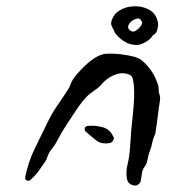

<svg xmlns="http://www.w3.org/2000/svg" viewBox="-20 -570 589 611"><path d="M480 -508Q487 -491 479 -471Q478 -470 477.5 -468Q477 -466 475 -464Q472 -461 469 -459.5Q466 -458 464 -454Q458 -445 446 -438Q423 -423 403 -428Q394 -429 386.5 -432.5Q379 -436 371 -441Q357 -451 346 -465Q344 -471 338 -482Q332 -493 334 -500Q340 -524 360 -536.5Q380 -549 405.5 -550Q431 -551 452 -540.5Q473 -530 480 -508ZM430 -490Q435 -498 428.5 -506Q422 -514 413 -510Q395 -504 389 -490Q385 -481 393 -474Q401 -467 410 -471Q422 -478 430 -490ZM489 -250Q485 -225 482 -200Q479 -175 475 -150Q475 -142 471 -138Q471 -135 470 -134Q466 -125 465 -118Q462 -103 457 -90Q452 -77 449 -60Q448 -50 439 -38Q433 -29 431.5 -17.5Q430 -6 428 5Q427 12 420 17Q413 22 405 20Q387 16 384 -1Q380 -23 386 -47.5Q392 -72 394 -103Q397 -156 403 -209Q409 -262 406 -298Q405 -309 402.5 -319Q400 -329 391 -333Q368 -341 346.5 -332.5Q325 -324 311 -310Q307 -307 305 -303.5Q303 -300 300 -298Q293 -291 284.5 -285Q276 -279 268 -273Q255 -263 242 -246.5Q229 -230 218 -213Q204 -191 190 -170Q176 -149 164 -126Q158 -114 153 -107Q148 -100 141 -91Q137 -86 134.5 -80Q132 -74 130 -69Q129 -65 127.5 -62Q126 -59 124 -56Q118 -48 105.5 -29.5Q93 -11 76 3Q71 7 65 4Q59 1 60 -6Q70 -55 90.5 -97Q111 -139 131 -180Q145 -209 162 -233.5Q179 -258 195 -283Q201 -291 204.5 -301.5Q208 -312 214 -320Q226 -337 249 -359.5Q272 -382 295 -393Q301 -395 307 -397Q313 -399 319 -399Q343 -400 366.5 -397Q390 -394 409 -389Q424 -384 431 -378Q448 -364 460.5 -346Q473 -328 480 -308Q485 -298 485 -285Q485 -281 485.5 -278.5Q486 -276 486 -274Q491 -262 489 -250ZM340 -124Q338 -117 330 -115Q303 -110 286.5 -123Q270 -136 253 -151Q248 -155 250 -163Q251 -167 258 -169Q281 -172 305.5 -165.5Q330 -159 340 -136Q345 -131 340 -124Z"/></svg>

Font: Slackside One
Style: Regular
Weight: 400
Version: Version 1.000